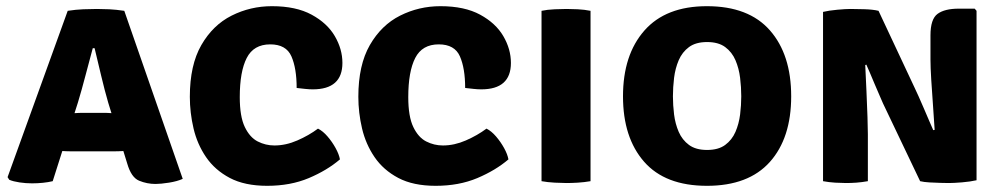

<svg xmlns="http://www.w3.org/2000/svg" viewBox="-20 -586 3250 621"><path d="M212 -96.5Q204 -96.5 196.5 -96.8Q189 -97 181.5 -97.5L150.5 0Q136 3.5 119 5.2Q102 7 83.5 7Q63.5 7 43.2 4Q23 1 10 -4.5L4.5 -13L199 -551Q225 -555 249.2 -556Q273.5 -557 293.5 -557Q312 -557 333.5 -556Q355 -555 382 -551L571 -7.5Q553.5 0.5 526.5 4.8Q499.5 9 483 9Q455.5 9 430 -1.5Q404.5 -12 391.5 -57L379 -97.5Q371 -97 363.5 -96.8Q356 -96.5 347.5 -96.5ZM232 -254.5 221 -220Q228.5 -220.5 236 -220.8Q243.5 -221 251.5 -221H314Q321.5 -221 327.8 -220.8Q334 -220.5 340.5 -220L330 -254Q318.5 -293.5 307 -342Q295.5 -390.5 286 -430H280Q269.5 -392 256.8 -343Q244 -294 232 -254.5Z M939.5 -301.5Q939.5 -365 922.5 -403.8Q905.5 -442.5 854 -442.5Q800.5 -442.5 778 -398.5Q755.5 -354.5 755.5 -272Q755.5 -209 771.8 -175.2Q788 -141.5 813.5 -128.5Q839 -115.5 867.5 -115.5Q904.5 -115.5 941.8 -131.8Q979 -148 1008.5 -170Q1024.5 -162 1039.5 -144.5Q1054.5 -127 1065.5 -107Q1076.5 -87 1079.5 -70.5Q1038 -35 978.8 -10Q919.5 15 844 15Q771.5 15 723.2 -10.5Q675 -36 646.5 -77.8Q618 -119.5 606 -170.5Q594 -221.5 594 -273Q594 -375.5 631.2 -440.2Q668.5 -505 729.2 -535.5Q790 -566 859.5 -566Q937.5 -566 988 -538.5Q1038.5 -511 1063 -469Q1087.5 -427 1087.5 -382.5Q1087.5 -297 991.5 -297Q980 -297 966.5 -298.5Q953 -300 939.5 -301.5Z M1484.5 -301.5Q1484.5 -365 1467.5 -403.8Q1450.5 -442.5 1399 -442.5Q1345.5 -442.5 1323 -398.5Q1300.5 -354.5 1300.5 -272Q1300.5 -209 1316.8 -175.2Q1333 -141.5 1358.5 -128.5Q1384 -115.5 1412.5 -115.5Q1449.5 -115.5 1486.8 -131.8Q1524 -148 1553.5 -170Q1569.5 -162 1584.5 -144.5Q1599.5 -127 1610.5 -107Q1621.5 -87 1624.5 -70.5Q1583 -35 1523.8 -10Q1464.5 15 1389 15Q1316.5 15 1268.2 -10.5Q1220 -36 1191.5 -77.8Q1163 -119.5 1151 -170.5Q1139 -221.5 1139 -273Q1139 -375.5 1176.2 -440.2Q1213.5 -505 1274.2 -535.5Q1335 -566 1404.5 -566Q1482.5 -566 1533 -538.5Q1583.5 -511 1608 -469Q1632.5 -427 1632.5 -382.5Q1632.5 -297 1536.5 -297Q1525 -297 1511.5 -298.5Q1498 -300 1484.5 -301.5Z M1731.5 -551Q1750.5 -555 1774.5 -556Q1798.5 -557 1812.5 -557Q1827.5 -557 1848.8 -556Q1870 -555 1890 -551V0Q1870 3.5 1848.8 4.8Q1827.5 6 1812.5 6Q1798.5 6 1774.5 4.8Q1750.5 3.5 1731.5 0Z M1995 -274.5Q1995 -408.5 2064.2 -487.2Q2133.5 -566 2266.5 -566Q2401.5 -566 2470.2 -487.8Q2539 -409.5 2539 -274.5Q2539 -139.5 2470 -62.2Q2401 15 2266.5 15Q2131.5 15 2063.2 -63Q1995 -141 1995 -274.5ZM2156.5 -274.5Q2156.5 -246 2160.2 -215.8Q2164 -185.5 2175.2 -159.5Q2186.5 -133.5 2208.5 -117.2Q2230.5 -101 2267 -101Q2303.5 -101 2325.5 -117.2Q2347.5 -133.5 2358.8 -159.5Q2370 -185.5 2373.8 -215.8Q2377.5 -246 2377.5 -274.5Q2377.5 -303.5 2373.8 -334.2Q2370 -365 2358.8 -391.2Q2347.5 -417.5 2325.5 -433.8Q2303.5 -450 2267 -450Q2230.5 -450 2208.5 -433.8Q2186.5 -417.5 2175.2 -391.2Q2164 -365 2160.2 -334.2Q2156.5 -303.5 2156.5 -274.5Z M2836 -251.5Q2832.5 -259.5 2825 -276.8Q2817.5 -294 2809 -314Q2800.5 -334 2793.2 -351.5Q2786 -369 2782 -377L2778.5 -375.5Q2780.5 -336 2782.5 -290.2Q2784.5 -244.5 2785.8 -206.8Q2787 -169 2787 -152V0Q2767.5 3.5 2749.5 4.8Q2731.5 6 2716 6Q2702 6 2681.2 4.8Q2660.5 3.5 2642 0V-547.5Q2660.5 -552 2688 -554.5Q2715.5 -557 2730.5 -557Q2746 -557 2774.5 -556.2Q2803 -555.5 2821.5 -551L2939 -300.5Q2942.5 -293.5 2950.8 -275Q2959 -256.5 2968.5 -234.5Q2978 -212.5 2986.2 -193.2Q2994.5 -174 2998.5 -165L3003 -166Q3001 -199 2997.8 -243Q2994.5 -287 2992 -328Q2989.5 -369 2989.5 -393.5V-471.5Q2989.5 -524.5 3012.5 -541.2Q3035.5 -558 3081 -558H3132.5L3138.5 -551V-3Q3119 1.5 3091.5 3.8Q3064 6 3049.5 6Q3039.5 6 3022 5.5Q3004.5 5 2986.2 4Q2968 3 2956 0Z"/></svg>

Font: Signika SC
Style: Bold
Weight: 700
Designer: Anna Giedryś
Foundry: Anna Giedryś
Version: Version 2.000; ttfautohint (v1.8.3) -l 8 -r 50 -G 200 -x 9 -